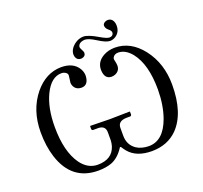

<svg xmlns="http://www.w3.org/2000/svg" viewBox="-141 -994 1236 1170"><g transform="rotate(-20 477.0 -409.5)"><path d="M438 -188Q438 -225.1 403.3 -231Q394.5 -232.4 383.8 -231.9H356.9Q350.1 -233.9 349.1 -240.2V-258.8L351.1 -261.2Q352.1 -261.2 477.1 -258.8L606 -261.2L607.9 -258.8V-240.2Q606 -233.4 600.1 -231.9H574.2Q520 -230.5 519 -188V-136.2Q519 -76.2 565.4 -44.4Q597.7 -23.4 645 -22.9Q739.7 -22.9 785.2 -147.9Q813.5 -227.1 814 -329.1Q814 -491.7 748.5 -574.7Q710 -622.1 663.1 -623Q637.7 -623 627.4 -604Q625.5 -599.1 625 -596.2Q625 -589.4 627.9 -578.6Q631.8 -562.5 631.8 -549.8Q631.8 -517.6 601.6 -503.4Q588.9 -498 575.2 -498Q529.8 -499.5 528.8 -560.1Q528.8 -611.3 578.6 -639.6Q610.8 -657.7 652.8 -658.2Q755.9 -658.2 830.1 -563Q905.8 -464.4 905.8 -327.1Q905.8 -142.1 817.9 -52.2Q753.9 11.7 652.8 12.2Q551.8 12.2 502.9 -47.4Q492.7 -60.1 481.9 -77.1H476.1Q439.9 -20 391.6 -1.5Q355.5 11.7 305.2 12.2Q132.8 12.2 76.2 -165Q53.2 -237.3 53.2 -327.1Q53.2 -470.2 132.8 -568.4Q206.1 -657.2 305.2 -658.2Q383.8 -658.2 416 -605Q428.7 -583.5 429.2 -560.1Q427.2 -499.5 382.8 -498Q342.8 -498 330.1 -532.2Q327.1 -541.5 327.1 -549.8Q327.1 -554.2 332 -586.9Q332.5 -591.8 333 -596.2Q333 -612.3 310.1 -620.6Q302.2 -623 294.9 -623Q228 -623 185.1 -534.7Q145 -451.7 145 -329.1Q145 -168.9 206.1 -83Q249.5 -23.4 313 -22.9Q407.2 -22.9 431.6 -98.1Q437.5 -117.2 438 -136.2ZM496.1 -787.1Q527.8 -787.1 588.9 -750.5Q628.9 -727.1 645 -727.1Q666.5 -727.1 671.4 -744.6Q671.9 -748 671.9 -750Q671.9 -762.7 654.8 -775.4Q638.2 -789.6 638.2 -806.2Q638.2 -820.3 656.2 -828.1Q663.6 -831.1 670.9 -831.1Q700.2 -831.1 709 -797.9Q710.9 -789.1 710.9 -779.8Q710.9 -738.3 677.7 -716.8Q661.1 -706.5 642.1 -706.1Q616.2 -706.1 566.9 -737.8Q522.5 -766.1 497.1 -766.1Q457 -762.7 453.1 -734.9Q453.1 -728 463.9 -708.5Q468.8 -699.2 469.2 -691.9Q469.2 -671.9 446.8 -666Q442.4 -665 438 -665Q413.6 -665 405.3 -689Q403.3 -696.3 402.8 -703.1Q402.8 -739.3 439.5 -767.1Q465.8 -786.6 496.1 -787.1Z"/></g></svg>

Font: Linux Libertine Display O
Style: Regular
Weight: 400
Designer: Philipp H. Poll
Foundry: Philipp H. Poll
Version: Version 5.0.9